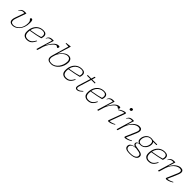

<svg xmlns="http://www.w3.org/2000/svg" viewBox="606 -2990 5469 5469"><g transform="rotate(45 3340.5 -255.0)"><path d="M540.5 -401.5Q540.5 -297.5 512.5 -220.2Q484.5 -143 439.2 -91.8Q394 -40.5 341.5 -15.2Q289 10 240 10Q180.5 10 144.8 -16.8Q109 -43.5 109 -102Q109 -143 128 -198L227.5 -481.5Q220.5 -484 210.5 -484.2Q200.5 -484.5 192 -484.5Q145.5 -484.5 114.2 -464Q83 -443.5 64 -404H52.5Q69.5 -452.5 94.8 -477.2Q120 -502 153.5 -510.8Q187 -519.5 228.5 -519.5Q240 -519.5 254.8 -518.2Q269.5 -517 277.5 -515L165.5 -197.5Q156 -170 151.5 -147.5Q147 -125 147 -106.5Q147 -59.5 172.8 -38.5Q198.5 -17.5 241 -17.5Q292.5 -17.5 340.2 -41Q388 -64.5 425.8 -108.2Q463.5 -152 485.5 -213.2Q507.5 -274.5 507.5 -350.5Q507.5 -395 499 -419.5Q490.5 -444 479.8 -455.8Q469 -467.5 460.5 -472Q452 -476.5 452 -481Q452 -498.5 462 -510.2Q472 -522 490 -522Q513 -522 526.8 -495.8Q540.5 -469.5 540.5 -401.5Z M1051 -175.5Q1016.5 -99.5 979 -59.2Q941.5 -19 899.5 -4.5Q857.5 10 809 10Q737.5 10 691.8 -30.5Q646 -71 646 -160Q646 -267.5 685.2 -349Q724.5 -430.5 795.5 -476.2Q866.5 -522 961 -522Q1094.5 -522 1094.5 -409.5Q1094.5 -368.5 1075 -314.5Q998.5 -294 907.8 -276Q817 -258 687 -236.5Q683 -206 683 -173.5Q683 -22 812.5 -22Q859 -22 895.2 -35.2Q931.5 -48.5 963.2 -81.8Q995 -115 1026.5 -175.5ZM954 -496Q890 -496 835.8 -468.2Q781.5 -440.5 743.5 -387.8Q705.5 -335 691 -260.5Q833.5 -284 916.8 -302.8Q1000 -321.5 1047 -338.5Q1061 -380.5 1058.2 -416.2Q1055.5 -452 1030.8 -474Q1006 -496 954 -496Z M1338 -481.5Q1331 -484 1321 -484.2Q1311 -484.5 1302.5 -484.5Q1256 -484.5 1224.8 -464Q1193.5 -443.5 1174.5 -404H1163Q1180 -452.5 1205 -477.2Q1230 -502 1262.2 -510.8Q1294.5 -519.5 1333.5 -519.5Q1344.5 -519.5 1358 -518.2Q1371.5 -517 1379.5 -515L1300 -268.5H1304.5Q1356 -364 1401.8 -419.2Q1447.5 -474.5 1490 -497.8Q1532.5 -521 1574.5 -521Q1599.5 -521 1608.2 -513.5Q1617 -506 1617 -490.5Q1617 -478.5 1610.5 -467.5Q1604 -456.5 1597 -449.2Q1590 -442 1588.5 -442Q1587 -442 1578.8 -447.5Q1570.5 -453 1560.5 -459.5Q1551 -466.5 1542.2 -472Q1533.5 -477.5 1531 -477.5Q1507 -477.5 1478.5 -458.5Q1450 -439.5 1420.8 -408Q1391.5 -376.5 1365 -338Q1338.5 -299.5 1318 -259.8Q1297.5 -220 1287 -185L1231 0H1193Z M1789.5 -695.5Q1780 -696.5 1756.5 -698Q1733 -699.5 1707.8 -701Q1682.5 -702.5 1668 -703.5L1672 -723L1822.5 -742H1839L1715 -339.5H1719.5Q1753.5 -388 1793.8 -429.5Q1834 -471 1880 -496.5Q1926 -522 1977 -522Q2047 -522 2080 -480.5Q2113 -439 2113 -378.5Q2113 -306 2087.8 -236.8Q2062.5 -167.5 2017.5 -111.8Q1972.5 -56 1912.5 -23Q1852.5 10 1783.5 10Q1628.5 10 1628.5 -110Q1628.5 -144 1641.5 -188.5ZM1675 -180.5Q1663.5 -140.5 1663.5 -111Q1663.5 -64 1693 -39.8Q1722.5 -15.5 1784.5 -15.5Q1847.5 -15.5 1900.5 -46.8Q1953.5 -78 1992.2 -130.5Q2031 -183 2052.5 -248Q2074 -313 2074 -380.5Q2074 -430.5 2045.5 -461.5Q2017 -492.5 1973.5 -492.5Q1929.5 -492.5 1890 -474.2Q1850.5 -456 1817.5 -426.8Q1784.5 -397.5 1759 -364.5Q1733.5 -331.5 1717.2 -301.2Q1701 -271 1695.5 -251Z M2606 -175.5Q2571.5 -99.5 2534 -59.2Q2496.5 -19 2454.5 -4.5Q2412.5 10 2364 10Q2292.5 10 2246.8 -30.5Q2201 -71 2201 -160Q2201 -267.5 2240.2 -349Q2279.5 -430.5 2350.5 -476.2Q2421.5 -522 2516 -522Q2649.5 -522 2649.5 -409.5Q2649.5 -368.5 2630 -314.5Q2553.5 -294 2462.8 -276Q2372 -258 2242 -236.5Q2238 -206 2238 -173.5Q2238 -22 2367.5 -22Q2414 -22 2450.2 -35.2Q2486.5 -48.5 2518.2 -81.8Q2550 -115 2581.5 -175.5ZM2509 -496Q2445 -496 2390.8 -468.2Q2336.5 -440.5 2298.5 -387.8Q2260.5 -335 2246 -260.5Q2388.5 -284 2471.8 -302.8Q2555 -321.5 2602 -338.5Q2616 -380.5 2613.2 -416.2Q2610.5 -452 2585.8 -474Q2561 -496 2509 -496Z M2809.5 -123Q2803 -102.5 2800.2 -86.8Q2797.5 -71 2797.5 -59.5Q2797.5 -36.5 2808 -27.8Q2818.5 -19 2836.5 -19Q2854.5 -19 2873.8 -24.8Q2893 -30.5 2919.2 -48Q2945.5 -65.5 2984 -101.5L2996 -87.5Q2942 -33 2906 -11.5Q2870 10 2829.5 10Q2802 10 2782.5 -4.2Q2763 -18.5 2763 -56.5Q2763 -86.5 2776 -129L2885.5 -483.5H2749.5V-512H2894L2926.5 -616.5H2961.5L2929.5 -512H3065V-483.5H2920.5Z M3501.5 -175.5Q3467 -99.5 3429.5 -59.2Q3392 -19 3350 -4.5Q3308 10 3259.5 10Q3188 10 3142.2 -30.5Q3096.5 -71 3096.5 -160Q3096.5 -267.5 3135.8 -349Q3175 -430.5 3246 -476.2Q3317 -522 3411.5 -522Q3545 -522 3545 -409.5Q3545 -368.5 3525.5 -314.5Q3449 -294 3358.2 -276Q3267.5 -258 3137.5 -236.5Q3133.5 -206 3133.5 -173.5Q3133.5 -22 3263 -22Q3309.5 -22 3345.8 -35.2Q3382 -48.5 3413.8 -81.8Q3445.5 -115 3477 -175.5ZM3404.5 -496Q3340.5 -496 3286.2 -468.2Q3232 -440.5 3194 -387.8Q3156 -335 3141.5 -260.5Q3284 -284 3367.2 -302.8Q3450.5 -321.5 3497.5 -338.5Q3511.5 -380.5 3508.8 -416.2Q3506 -452 3481.2 -474Q3456.5 -496 3404.5 -496Z M3788.5 -481.5Q3781.5 -484 3771.5 -484.2Q3761.5 -484.5 3753 -484.5Q3706.5 -484.5 3675.2 -464Q3644 -443.5 3625 -404H3613.5Q3630.5 -452.5 3655.5 -477.2Q3680.5 -502 3712.8 -510.8Q3745 -519.5 3784 -519.5Q3795 -519.5 3808.5 -518.2Q3822 -517 3830 -515L3750.5 -268.5H3755Q3806.5 -364 3852.2 -419.2Q3898 -474.5 3940.5 -497.8Q3983 -521 4025 -521Q4050 -521 4058.8 -513.5Q4067.5 -506 4067.5 -490.5Q4067.5 -478.5 4061 -467.5Q4054.5 -456.5 4047.5 -449.2Q4040.5 -442 4039 -442Q4037.5 -442 4029.2 -447.5Q4021 -453 4011 -459.5Q4001.5 -466.5 3992.8 -472Q3984 -477.5 3981.5 -477.5Q3957.5 -477.5 3929 -458.5Q3900.5 -439.5 3871.2 -408Q3842 -376.5 3815.5 -338Q3789 -299.5 3768.5 -259.8Q3748 -220 3737.5 -185L3681.5 0H3643.5Z M4278.5 -688Q4278.5 -711 4291.8 -724.2Q4305 -737.5 4328.5 -737.5Q4365.5 -737.5 4365.5 -702Q4365.5 -679 4352.2 -665.8Q4339 -652.5 4315.5 -652.5Q4278.5 -652.5 4278.5 -688ZM4083.5 -29 4252.5 -487.5Q4221 -487 4177.2 -471.5Q4133.5 -456 4067.5 -415L4059 -430.5Q4131.5 -484 4183.8 -503Q4236 -522 4262 -522Q4284.5 -522 4290 -512.8Q4295.5 -503.5 4288 -483L4118.5 -24Q4148.5 -24 4191.5 -34.8Q4234.5 -45.5 4297 -78L4304.5 -62Q4233 -17.5 4182 -3.8Q4131 10 4106.5 10Q4088 10 4081.8 1.2Q4075.5 -7.5 4083.5 -29Z M4406.5 -404H4395Q4412 -452.5 4437 -477.2Q4462 -502 4494.2 -510.8Q4526.5 -519.5 4565.5 -519.5Q4576.5 -519.5 4590 -518.2Q4603.5 -517 4611.5 -515L4541 -298.5H4545.5Q4611 -418 4686 -470Q4761 -522 4826 -522Q4884 -522 4910.2 -499Q4936.5 -476 4936.5 -434.5Q4936.5 -392.5 4910 -330L4778.5 -24Q4809.5 -24.5 4853.5 -37Q4897.5 -49.5 4963.5 -83.5L4971 -67.5Q4897 -21 4845 -5.5Q4793 10 4768 10Q4724 10 4745.5 -39.5L4874.5 -338.5Q4897.5 -392 4897.5 -425Q4897.5 -485.5 4819 -485.5Q4761 -485.5 4702.5 -449.2Q4644 -413 4596.5 -348.8Q4549 -284.5 4523.5 -200.5L4463 0H4425L4570 -481.5Q4563 -484 4553 -484.2Q4543 -484.5 4534.5 -484.5Q4488 -484.5 4456.8 -464Q4425.5 -443.5 4406.5 -404Z M5175 232.5Q5098.5 232.5 5055 218.2Q5011.5 204 4993.5 178Q4975.5 152 4975.5 117Q4975.5 85 4991.5 58.2Q5007.5 31.5 5046.8 11.5Q5086 -8.5 5156 -19Q5106 -32 5091 -49.8Q5076 -67.5 5076 -93Q5076 -118.5 5092.8 -138Q5109.5 -157.5 5161 -168Q5123.5 -179.5 5105.5 -207.5Q5087.5 -235.5 5087.5 -277Q5087.5 -320 5101.8 -363.2Q5116 -406.5 5144.2 -442.5Q5172.5 -478.5 5214.2 -500.2Q5256 -522 5311 -522Q5348 -522 5375 -512H5546.5Q5552 -512 5552 -503.5Q5552 -483 5541.5 -483H5417.5Q5441.5 -454 5441.5 -405.5Q5441.5 -362.5 5427.2 -319.2Q5413 -276 5384.5 -240Q5356 -204 5314.5 -182.2Q5273 -160.5 5218 -160.5Q5203.5 -160.5 5190.5 -162Q5141.5 -155.5 5124.5 -140.5Q5107.5 -125.5 5107.5 -103.5Q5107.5 -84 5118.5 -72Q5129.5 -60 5164.2 -51.5Q5199 -43 5269.5 -33Q5340 -23.5 5378 -7Q5416 9.5 5430.5 32Q5445 54.5 5445 84Q5445 125.5 5417 159.2Q5389 193 5329.5 212.8Q5270 232.5 5175 232.5ZM5220 -185.5Q5282 -185.5 5323.2 -217.5Q5364.5 -249.5 5385.5 -298.5Q5406.5 -347.5 5406.5 -397.5Q5406.5 -497 5309 -497Q5247.5 -497 5206 -465Q5164.5 -433 5143.5 -384Q5122.5 -335 5122.5 -285Q5122.5 -185.5 5220 -185.5ZM5013 109.5Q5013 137.5 5026.8 160Q5040.5 182.5 5076.5 195.2Q5112.5 208 5179 208Q5296 208 5350.8 174.2Q5405.5 140.5 5405.5 93.5Q5405.5 65.5 5394.2 47.5Q5383 29.5 5348.2 17.8Q5313.5 6 5242 -3.5Q5214.5 -7 5192.5 -11Q5092 -2 5052.5 30.5Q5013 63 5013 109.5Z M5949 -175.5Q5914.5 -99.5 5877 -59.2Q5839.5 -19 5797.5 -4.5Q5755.5 10 5707 10Q5635.5 10 5589.8 -30.5Q5544 -71 5544 -160Q5544 -267.5 5583.2 -349Q5622.5 -430.5 5693.5 -476.2Q5764.5 -522 5859 -522Q5992.5 -522 5992.5 -409.5Q5992.5 -368.5 5973 -314.5Q5896.5 -294 5805.8 -276Q5715 -258 5585 -236.5Q5581 -206 5581 -173.5Q5581 -22 5710.5 -22Q5757 -22 5793.2 -35.2Q5829.5 -48.5 5861.2 -81.8Q5893 -115 5924.5 -175.5ZM5852 -496Q5788 -496 5733.8 -468.2Q5679.5 -440.5 5641.5 -387.8Q5603.5 -335 5589 -260.5Q5731.5 -284 5814.8 -302.8Q5898 -321.5 5945 -338.5Q5959 -380.5 5956.2 -416.2Q5953.5 -452 5928.8 -474Q5904 -496 5852 -496Z M6072.5 -404H6061Q6078 -452.5 6103 -477.2Q6128 -502 6160.2 -510.8Q6192.5 -519.5 6231.5 -519.5Q6242.5 -519.5 6256 -518.2Q6269.5 -517 6277.5 -515L6207 -298.5H6211.5Q6277 -418 6352 -470Q6427 -522 6492 -522Q6550 -522 6576.2 -499Q6602.5 -476 6602.5 -434.5Q6602.5 -392.5 6576 -330L6444.5 -24Q6475.5 -24.5 6519.5 -37Q6563.5 -49.5 6629.5 -83.5L6637 -67.5Q6563 -21 6511 -5.5Q6459 10 6434 10Q6390 10 6411.5 -39.5L6540.5 -338.5Q6563.5 -392 6563.5 -425Q6563.5 -485.5 6485 -485.5Q6427 -485.5 6368.5 -449.2Q6310 -413 6262.5 -348.8Q6215 -284.5 6189.5 -200.5L6129 0H6091L6236 -481.5Q6229 -484 6219 -484.2Q6209 -484.5 6200.5 -484.5Q6154 -484.5 6122.8 -464Q6091.5 -443.5 6072.5 -404Z"/></g></svg>

Font: Newsreader Caption ExtraLight
Style: Italic
Weight: 275
Italic angle: -17°
Designer: Hugues Gentile
Foundry: Production Type
Version: Version 1.001